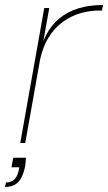

<svg xmlns="http://www.w3.org/2000/svg" viewBox="-44 -572 432 768"><path d="M9 59 2 97H33L32 104C26 137 12 158 -20 158L-24 176C12 176 44 161 57 90C58 81 59 68 60 59ZM114 -321C142 -481 258 -530 355 -530H364L368 -552C221 -552 135 -479 111 -341ZM37 0H57L153 -540H133Z"/></svg>

Font: Poppins Devanagari Thin
Style: Italic
Weight: 100
Italic angle: -10°
Designer: Ninad Kale (Devanagari), Jonny Pinhorn (Latin)
Foundry: Indian Type Foundry
Version: 4.005